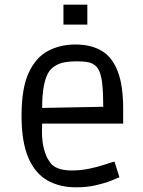

<svg xmlns="http://www.w3.org/2000/svg" viewBox="-20 -786 611 820"><path d="M304 14Q235 14 182.5 -15.5Q130 -45 101 -112.5Q72 -180 72 -292Q72 -409 102.5 -475Q133 -541 185 -568.5Q237 -596 302 -596Q367 -596 412.5 -570Q458 -544 482 -483.5Q506 -423 506 -321V-258H160Q157 -197 165 -161.5Q173 -126 184 -107.5Q195 -89 203 -82Q230 -58 286 -58Q325 -58 361 -65.5Q397 -73 425.5 -82.5Q454 -92 469 -96L490 -29Q481 -25 455 -14.5Q429 -4 390.5 5Q352 14 304 14ZM192 -484Q160 -441 160 -325L421 -330Q421 -388 416.5 -429.5Q412 -471 398 -494Q391 -505 374 -514.5Q357 -524 308 -524Q257 -524 231.5 -513Q206 -502 192 -484ZM251 -681V-766H353V-681Z"/></svg>

Font: Ruda
Style: Regular
Weight: 400
Designer: Mariela Monsalve and Angelina Sanchez
Foundry: Mariela Monsalve and Angelina Sanchez
Version: Version 2.000